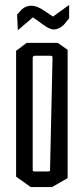

<svg xmlns="http://www.w3.org/2000/svg" viewBox="-20 -755 338 775"><path d="M45 -42V-550L88 -582H213L253 -554V-36L190 0H104ZM173 -63Q179 -63 180.5 -64.5Q182 -66 182 -69L192 -521Q192 -526 190.5 -528Q189 -530 183 -530H121Q112 -530 112 -521V-69Q112 -66 113.5 -64.5Q115 -63 121 -63ZM49 -696 69 -718Q86 -732 106 -732Q129 -732 158 -712L194 -688L259 -735V-681L241 -659Q233 -649 220.5 -642.5Q208 -636 198 -636Q180 -636 155 -655L113 -685L52 -633Z"/></svg>

Font: Bahianita
Style: Regular
Weight: 400
Designer: Pablo Cosgaya & Dani Raskovsky
Foundry: Pablo Cosgaya & Dani Raskovsky
Version: Version 1.008